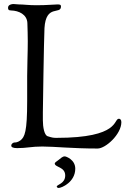

<svg xmlns="http://www.w3.org/2000/svg" viewBox="-20 -733 643 954"><path d="M252 79C252 99 304 95 304 139C304 180 262 184 262 194C262 196 265 201 271 201C286 201 354 172 354 105C354 60 308 44 302 44C289 44 281 55 272 61C261 69 252 75 252 79ZM20 -695C20 -687 21 -681 35 -681C74 -680 114 -661 116 -619C117 -587 118 -557 118 -528C118 -466 115 -410 115 -355V-231C115 -78 103 -52 81 -35C67 -25 56 -25 52 -25C47 -25 36 -20 36 -9C36 -2 45 3 65 3C114 3 135 -5 190 -5C251 -5 337 5 465 5C505 5 583 -66 583 -126C583 -138 577 -143 571 -143C542 -143 579 -48 260 -48C245 -48 239 -49 217 -56C200 -61 193 -102 193 -135V-175C193 -186 198 -531 201 -593C208 -714 283 -658 283 -701C283 -709 279 -711 266 -711C248 -711 215 -707 161 -707C121 -707 98 -711 74 -711C64 -711 55 -713 47 -713C39 -713 20 -710 20 -695Z"/></svg>

Font: OFL Sorts Mill Goudy
Style: Regular
Weight: 500
Version: Version 003.000